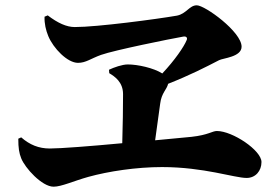

<svg xmlns="http://www.w3.org/2000/svg" viewBox="-20 -730 1040 724"><path d="M49 -207C49 -172 52 -153 60 -133C74 -97 138 -26 182 -26C212 -26 259 -48 313 -63C389 -84 494 -100 591 -100C749 -100 864 -59 910 -59C944 -59 966 -86 966 -119C966 -163 857 -236 798 -236C780 -236 766 -221 702 -214L565 -201L584 -339C589 -380 609 -392 614 -414C695 -446 754 -476 806 -503C821 -511 891 -515 891 -554C891 -610 753 -710 722 -710C694 -710 683 -678 647 -671C572 -658 347 -628 262 -628C231 -628 198 -643 160 -672L148 -667C147 -641 153 -616 162 -594C181 -548 234 -493 274 -493C304 -493 322 -509 361 -523C412 -541 620 -583 671 -592C682 -594 688 -588 684 -579C674 -554 639 -503 592 -453C559 -474 499 -487 462 -487C441 -487 410 -476 391 -467L392 -454C412 -442 444 -421 444 -375C444 -325 443 -257 441 -190C324 -179 208 -170 168 -170C126 -170 92 -184 60 -212Z"/></svg>

Font: Noto Serif CJK SC Black
Style: Regular
Weight: 900
Designer: Ryoko NISHIZUKA 西塚涼子 (kana & ideographs); Frank Grießhammer (Latin, Greek & Cyrillic); Wenlong ZHANG 张文龙 (bopomofo); San
Foundry: Adobe
Version: Version 2.001;hotconv 1.1.0;makeotfexe 2.6.0